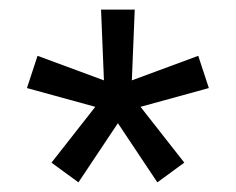

<svg xmlns="http://www.w3.org/2000/svg" viewBox="-20 -767 490 399"><path d="M143 -388 87 -429 178 -545 36 -584 58 -651 196 -600 190 -747H260L254 -600L392 -651L414 -584L272 -545L363 -429L307 -388L225 -511Z"/></svg>

Font: IBM Plex Sans Arabic
Style: Regular
Weight: 400
Designer: Mike Abbink, Paul van der Laan, Pieter van Rosmalen, Wael Morcos, Khajak Apelian
Foundry: Bold Monday
Version: Version 1.1